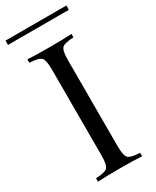

<svg xmlns="http://www.w3.org/2000/svg" viewBox="-221 -903 781 962"><g transform="rotate(-30 170.0 -422.0)"><path d="M216 -602V-106Q216 -51 230 -36.5Q244 -22 297 -20V0Q250 -3 170 -3Q84 -3 42 0V-20Q95 -22 109 -36.5Q123 -51 123 -106V-602Q123 -657 109 -671.5Q95 -686 42 -688V-708Q82 -705 170 -705Q250 -705 297 -708V-688Q244 -686 230 -671.5Q216 -657 216 -602ZM346 -819H-6V-844H346Z"/></g></svg>

Font: Playfair Display
Style: Regular
Weight: 400
Designer: Claus Eggers S?rensen
Foundry: Claus Eggers S?rensen
Version: Version 1.003